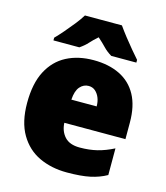

<svg xmlns="http://www.w3.org/2000/svg" viewBox="-115 -854 825 953"><g transform="rotate(15 297.5 -378.0)"><path d="M303 -563Q381 -563 438 -535Q495 -507 525.5 -451Q556 -395 556 -310V-225H242Q244 -182 269.5 -154Q295 -126 347 -126Q396 -126 436.5 -136Q477 -146 520 -168V-31Q483 -10 436.5 0Q390 10 317 10Q238 10 175 -19.5Q112 -49 75 -112Q38 -175 38 -273Q38 -373 71.5 -437Q105 -501 164.5 -532Q224 -563 303 -563ZM312 -433Q286 -433 267.5 -412Q249 -391 246 -345H376Q376 -370 368 -389.5Q360 -409 346 -421Q332 -433 312 -433ZM393 -766Q409 -743 430.5 -715.5Q452 -688 473.5 -662.5Q495 -637 510 -620V-606H381Q356 -621 339 -639Q322 -657 297 -679Q272 -657 257 -640Q242 -623 217 -606H84V-620Q102 -638 124 -663.5Q146 -689 167.5 -716Q189 -743 203 -766Z"/></g></svg>

Font: Noto Sans Display Black
Style: Regular
Weight: 900
Designer: Monotype Design Team
Foundry: Monotype Imaging Inc.
Version: Version 2.003